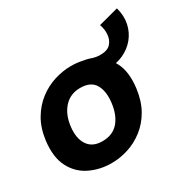

<svg xmlns="http://www.w3.org/2000/svg" viewBox="-149 -811 982 977"><g transform="rotate(-30 342.5 -322.5)"><path d="M462 -413 345 -433 355 -516Q395 -510 416.5 -502Q438 -494 465 -494Q506 -494 525 -514.5Q544 -535 546.5 -566Q549 -597 538 -626L655 -657Q669 -606 659.5 -562Q650 -518 622.5 -484.5Q595 -451 553.5 -432Q512 -413 462 -413ZM239 12Q171 12 113 -16Q55 -44 24.5 -103Q-6 -162 5 -254Q14 -324 43.5 -374Q73 -424 115.5 -456.5Q158 -489 207.5 -504.5Q257 -520 305 -520Q374 -520 431 -492Q488 -464 518.5 -405.5Q549 -347 537 -254Q528 -185 499.5 -135Q471 -85 428.5 -52Q386 -19 337 -3.5Q288 12 239 12ZM254 -108Q315 -108 349 -147.5Q383 -187 391 -254Q399 -320 375.5 -360Q352 -400 290 -400Q232 -400 195.5 -360Q159 -320 151 -254Q143 -187 169.5 -147.5Q196 -108 254 -108Z"/></g></svg>

Font: Inclusive Sans
Style: Bold Italic
Weight: 700
Italic angle: -7°
Designer: Olivia King
Foundry: Olivia King
Version: Version 2.004